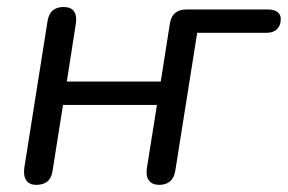

<svg xmlns="http://www.w3.org/2000/svg" viewBox="-20 -513 810 540"><path d="M82.2 6.9Q62.3 6.9 53.9 -5.7Q45.4 -18.3 48.3 -40.6L113.7 -453.6Q117.1 -474.4 128.7 -483.9Q140.3 -493.3 158.8 -493.3Q179.7 -493.3 188.2 -480.9Q196.7 -468.5 193.3 -446.3L167.9 -283.6H432.1L457.9 -447.4Q464.3 -486.3 504.2 -486.3H733.7Q751.2 -486.3 760.4 -479.3Q769.7 -472.2 769.7 -459.6Q769.7 -441.6 759.2 -431.2Q748.8 -420.7 729.8 -420.7H534.6L473.1 -33.3Q470.2 -13.4 458.6 -3.2Q446.9 6.9 428 6.9Q408.1 6.9 398.9 -5.4Q389.7 -17.8 393.1 -40.1L421.4 -217.9H157.2L127.8 -32.3Q124.9 -12 113.3 -2.5Q101.7 6.9 82.2 6.9Z"/></svg>

Font: Nunito Variable Extra Light
Style: Italic
Weight: 200
Italic angle: -9°
Designer: Vernon Adams
Foundry: Vernon Adams
Version: Version 3.602